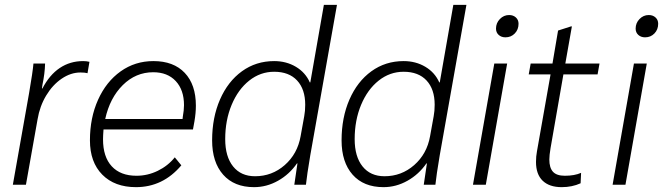

<svg xmlns="http://www.w3.org/2000/svg" viewBox="-20 -762 2735 792"><path d="M100 -378Q115 -465 118 -500H166Q165 -459 155 -412L153 -397H155Q184 -453 226.5 -481.5Q269 -510 323 -510Q337 -510 349 -507L341 -460Q331 -463 312 -463Q272 -463 234.5 -437.5Q197 -412 170.5 -368Q144 -324 135 -270L87 0H33Z M788 -326Q788 -296 782 -261L776 -228H407Q405 -202 405 -187Q405 -115 441 -76Q477 -37 543 -37Q589 -37 631 -57.5Q673 -78 701 -113L728 -80Q652 10 541 10Q453 10 402 -41.5Q351 -93 351 -183Q351 -276 384.5 -350.5Q418 -425 477.5 -467.5Q537 -510 613 -510Q696 -510 742 -461.5Q788 -413 788 -326ZM739 -328Q739 -391 705 -427.5Q671 -464 612 -464Q540 -464 486.5 -411Q433 -358 414 -271H733L734 -280Q739 -308 739 -328Z M855 -183Q855 -277 887.5 -351.5Q920 -426 978 -468Q1036 -510 1111 -510Q1161 -510 1200.5 -486.5Q1240 -463 1258 -422H1260L1316 -742H1370L1260 -122Q1246 -39 1242 0H1194Q1203 -62 1207 -88H1205Q1174 -43 1127 -16.5Q1080 10 1028 10Q946 10 900.5 -41.5Q855 -93 855 -183ZM1220 -200 1235 -283Q1239 -304 1239 -330Q1239 -394 1205.5 -430Q1172 -466 1111 -466Q1054 -466 1008 -429.5Q962 -393 935.5 -329.5Q909 -266 909 -188Q909 -116 941.5 -75.5Q974 -35 1032 -35Q1102 -35 1154.5 -81Q1207 -127 1220 -200Z M1389 -183Q1389 -277 1421.5 -351.5Q1454 -426 1512 -468Q1570 -510 1645 -510Q1695 -510 1734.5 -486.5Q1774 -463 1792 -422H1794L1850 -742H1904L1794 -122Q1780 -39 1776 0H1728Q1737 -62 1741 -88H1739Q1708 -43 1661 -16.5Q1614 10 1562 10Q1480 10 1434.5 -41.5Q1389 -93 1389 -183ZM1754 -200 1769 -283Q1773 -304 1773 -330Q1773 -394 1739.5 -430Q1706 -466 1645 -466Q1588 -466 1542 -429.5Q1496 -393 1469.5 -329.5Q1443 -266 1443 -188Q1443 -116 1475.5 -75.5Q1508 -35 1566 -35Q1636 -35 1688.5 -81Q1741 -127 1754 -200Z M2026 -644Q2026 -667 2042 -683.5Q2058 -700 2080 -700Q2097 -700 2108 -690Q2119 -680 2119 -664Q2119 -640 2103.5 -624Q2088 -608 2065 -608Q2048 -608 2037 -618Q2026 -628 2026 -644ZM2019 -500H2072L1984 0H1931Z M2191 -94Q2191 -117 2195 -138L2251 -455H2161L2169 -500H2259L2282 -636L2335 -653H2339L2312 -500H2453L2445 -455H2304L2251 -151Q2246 -121 2246 -104Q2246 -70 2261 -53.5Q2276 -37 2310 -37Q2350 -37 2377 -49L2375 -6Q2340 10 2297 10Q2246 10 2218.5 -16.5Q2191 -43 2191 -94Z M2602 -644Q2602 -667 2618 -683.5Q2634 -700 2656 -700Q2673 -700 2684 -690Q2695 -680 2695 -664Q2695 -640 2679.5 -624Q2664 -608 2641 -608Q2624 -608 2613 -618Q2602 -628 2602 -644ZM2595 -500H2648L2560 0H2507Z"/></svg>

Font: Sarabun ExtraLight
Style: Italic
Weight: 275
Italic angle: -10°
Designer: Suppakit Chalermlarp | Katatrad Co.,Ltd.
Foundry: Cadson Demak Co.,Ltd.
Version: Version 1.000; ttfautohint (v1.6)